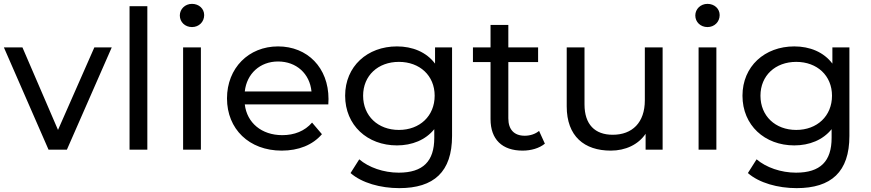

<svg xmlns="http://www.w3.org/2000/svg" viewBox="-21 -774 4506 993"><path d="M557 -529H467L279 -102L95 -529H-1L230 0H325Z M741 0V-742H649V0Z M1018 0V-529H926V0ZM972 -634C1008 -634 1035 -661 1035 -696C1035 -729 1008 -754 972 -754C936 -754 909 -727 909 -694C909 -660 936 -634 972 -634Z M1245 -301C1255 -393 1324 -456 1417 -456C1512 -456 1581 -393 1590 -301ZM1436 5C1523 5 1596 -24 1644 -80L1593 -140C1555 -96 1501 -75 1439 -75C1332 -75 1256 -139 1245 -234H1677C1677 -243 1678 -255 1678 -262C1678 -424 1569 -534 1417 -534C1265 -534 1153 -422 1153 -265C1153 -107 1267 5 1436 5Z M2042 -102C1934 -102 1857 -174 1857 -279C1857 -383 1934 -454 2042 -454C2150 -454 2227 -383 2227 -279C2227 -174 2150 -102 2042 -102ZM2032 -22C2110 -22 2180 -50 2225 -106V-61C2225 60 2167 119 2041 119C1963 119 1886 92 1837 50L1792 121C1850 172 1947 199 2044 199C2223 199 2317 115 2317 -71V-529H2229V-445C2184 -505 2112 -534 2032 -534C1879 -534 1764 -431 1764 -279C1764 -126 1879 -22 2032 -22Z M2762 -529H2608V-645H2516V-529H2425V-453H2516V-158C2516 -53 2576 5 2682 5C2725 5 2768 -7 2797 -31L2767 -97C2748 -81 2721 -72 2693 -72C2638 -72 2608 -104 2608 -162V-453H2762Z M3138 5C3214 5 3280 -26 3318 -82V0H3406V-529H3314V-255C3314 -140 3249 -77 3148 -77C3056 -77 3002 -130 3002 -234V-529H2910V-224C2910 -69 3001 5 3138 5Z M3684 0V-529H3592V0ZM3638 -634C3674 -634 3701 -661 3701 -696C3701 -729 3674 -754 3638 -754C3602 -754 3575 -727 3575 -694C3575 -660 3602 -634 3638 -634Z M4097 -102C3989 -102 3912 -174 3912 -279C3912 -383 3989 -454 4097 -454C4205 -454 4282 -383 4282 -279C4282 -174 4205 -102 4097 -102ZM4087 -22C4165 -22 4235 -50 4280 -106V-61C4280 60 4222 119 4096 119C4018 119 3941 92 3892 50L3847 121C3905 172 4002 199 4099 199C4278 199 4372 115 4372 -71V-529H4284V-445C4239 -505 4167 -534 4087 -534C3934 -534 3819 -431 3819 -279C3819 -126 3934 -22 4087 -22Z"/></svg>

Font: Montserrat-Alt1 Med
Style: Regular
Weight: 500
Designer: Differentunic
Foundry: Differentunic
Version: Version 7.222